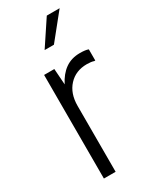

<svg xmlns="http://www.w3.org/2000/svg" viewBox="-204 -842 719 894"><g transform="rotate(-30 155.5 -395.0)"><path d="M71 0V-557H126L132 -471Q154 -515 187 -538.5Q220 -562 266 -562Q296 -562 311 -556V-496H306Q291 -501 268 -501Q208 -501 171 -461Q134 -421 134 -354V0ZM131 -656 220 -790H289L181 -656Z"/></g></svg>

Font: BDO Grotesk Light
Style: Regular
Weight: 300
Designer: Deni Anggara
Foundry: Lokal Container
Version: Version 2.000